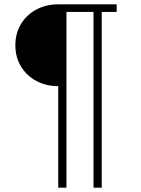

<svg xmlns="http://www.w3.org/2000/svg" viewBox="-20 -718 651 887"><path d="M249 -320Q194 -320 149 -343.5Q104 -367 77.5 -410Q51 -453 51 -509Q51 -565 77.5 -608Q104 -651 149 -674.5Q194 -698 249 -698H519V-663H450V149H412V-663H287V149H249Z"/></svg>

Font: Anuphan ExtraLight
Style: Regular
Weight: 200
Designer: Cadson Demak
Version: Version 3.001